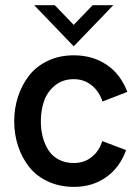

<svg xmlns="http://www.w3.org/2000/svg" viewBox="-20 -710 532 739"><path d="M263.7 -531.7 111.8 -689.9H190.9L263.7 -614.3L336.4 -689.9H416ZM265.1 9.3Q209.5 9.3 164.8 -11.5Q120.1 -32.2 92.3 -67.4Q64.5 -102.5 49.6 -147.7Q34.7 -192.9 34.7 -243.2Q34.7 -292.5 49.1 -337.2Q63.5 -381.8 91.1 -418Q118.7 -454.1 163.3 -475.6Q208 -497.1 264.2 -497.1Q335.9 -497.1 389.6 -461.4Q443.4 -425.8 470.2 -356.4L374.5 -319.3Q361.8 -358.4 332.5 -381.8Q303.2 -405.3 264.2 -405.3Q221.2 -405.3 191.7 -381.1Q162.1 -356.9 149.7 -321.5Q137.2 -286.1 137.2 -243.2Q137.2 -210.9 144.5 -182.9Q151.9 -154.8 166.5 -131.8Q181.2 -108.9 206.3 -95.7Q231.4 -82.5 264.2 -82.5Q303.7 -82.5 332.8 -105.5Q361.8 -128.4 373.5 -167L465.3 -132.3Q441.4 -65.4 388.7 -28.1Q335.9 9.3 265.1 9.3Z"/></svg>

Font: HK Grotesk SemiBold Legacy
Style: Regular
Weight: 600
Designer: Alfredo Marco Pradil
Foundry: Hanken Design Co.
Version: Version 2.022;PS 002.022;hotconv 1.0.88;makeotf.lib2.5.64775